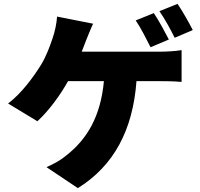

<svg xmlns="http://www.w3.org/2000/svg" viewBox="-20 -887 1040 996"><path d="M778 -819 684 -781C711 -742 740 -683 761 -642L856 -682C838 -717 803 -782 778 -819ZM901 -867 807 -829C834 -791 866 -732 886 -691L980 -731C963 -765 927 -829 901 -867ZM463 -764 276 -801C274 -767 265 -723 252 -686C239 -648 220 -595 193 -551C153 -487 93 -404 22 -350L174 -258C234 -313 292 -393 333 -466H519C502 -282 431 -164 323 -80C299 -59 261 -37 221 -20L384 89C570 -27 669 -211 688 -466H812C835 -466 881 -466 922 -462V-627C887 -621 838 -619 812 -619H404L426 -676C435 -698 450 -737 463 -764Z"/></svg>

Font: Noto Sans KR Black
Style: Regular
Weight: 900
Designer: Ryoko NISHIZUKA 西塚涼子 (kana, bopomofo & ideographs); Paul D. Hunt (Latin, Greek & Cyrillic); Sandoll Communications 산돌커뮤니
Foundry: Adobe
Version: Version 2.004;hotconv 1.0.118;makeotfexe 2.5.65603